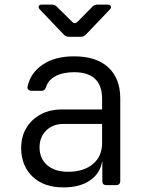

<svg xmlns="http://www.w3.org/2000/svg" viewBox="-20 -805 640 835"><path d="M256 10Q170 10 121 -37.5Q72 -85 72 -161Q72 -211 94.5 -248.5Q117 -286 157 -307.5Q197 -329 249 -329H424V-375Q424 -491 302 -491Q253 -491 221 -473.5Q189 -456 180 -426Q175 -410 161 -410H117Q109 -410 103.5 -415Q98 -420 100 -429Q112 -487 165 -523.5Q218 -560 302 -560Q399 -560 451 -512Q503 -464 503 -377V-18Q503 0 485 0H442Q425 0 425 -18V-103H424Q416 -51 371.5 -20.5Q327 10 256 10ZM276 -58Q344 -58 384 -91.5Q424 -125 424 -183V-266H256Q210 -266 181 -237.5Q152 -209 152 -164Q152 -116 185 -87Q218 -58 276 -58ZM280 -645Q267 -645 258 -654L154 -763Q146 -771 148.5 -778Q151 -785 163 -785H206Q219 -785 227 -776L293 -711Q305 -698 318 -711L382 -776Q391 -785 404 -785H447Q459 -785 462 -778Q465 -771 457 -763L353 -654Q344 -645 331 -645Z"/></svg>

Font: Pitagon Sans Mono Light
Style: Regular
Weight: 300
Monospace: yes
Designer: Travis Tran
Foundry: Pitagon
Version: Version 1.001; ttfautohint (v1.8.4.7-5d5b);gftools[0.9.26]